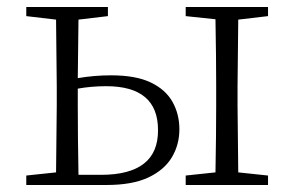

<svg xmlns="http://www.w3.org/2000/svg" viewBox="-20 -528 851 548"><path d="M55 0V-27L140 -36L142 -226V-283L140 -472L55 -482V-508H288V-482L204 -472L202 -305Q249 -313 297 -313Q368 -313 410.5 -292.5Q453 -272 472.5 -237Q492 -202 492 -159Q492 -115 470.5 -79Q449 -43 403.5 -21.5Q358 0 284 0ZM202 -275V-226Q202 -141 204 -29H268Q432 -29 431 -157Q431 -282 283 -282Q241 -282 202 -275ZM510 -482V-508H745V-482L660 -472L658 -283V-226L660 -36L745 -27V0H510V-27L595 -36Q597 -145 597 -226V-283Q597 -363 595 -473Z"/></svg>

Font: Minh Nguyen ExtraLight
Style: Regular
Weight: 250
Designer: Ryoko NISHIZUKA 西塚涼子 (kana & ideographs); Frank Grießhammer (Latin, Greek & Cyrillic); Wenlong ZHANG 张文龙 (bopomofo); San
Foundry: Adobe
Version: Version 1.100;July 7, 2023;FontCreator 14.0.0.2814 64-bit